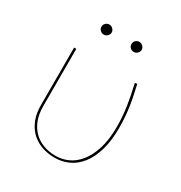

<svg xmlns="http://www.w3.org/2000/svg" viewBox="-160 -785 859 909"><g transform="rotate(30 269.0 -330.0)"><path d="M86.5 0ZM98.5 -490V-176Q98.5 -135 110.5 -102.8Q122.5 -70.5 144.8 -48Q167 -25.5 198 -13.8Q229 -2 267.5 -2Q301 -2 333.5 -16.5Q366 -31 391.8 -62.8Q417.5 -94.5 433.5 -145Q449.5 -195.5 449.5 -267.5Q449.5 -319.5 441.2 -375.5Q433 -431.5 420 -483Q419 -486.5 420.5 -488.2Q422 -490 424.5 -490H431.5Q438 -459.5 443.8 -433Q449.5 -406.5 453.2 -380.5Q457 -354.5 459.2 -327Q461.5 -299.5 461.5 -267.5Q461.5 -195.5 446 -143.5Q430.5 -91.5 403.8 -57.8Q377 -24 341.8 -8Q306.5 8 267.5 8Q226.5 8 193.2 -4.5Q160 -17 136.2 -40.5Q112.5 -64 99.5 -98.2Q86.5 -132.5 86.5 -176V-490ZM205 -640Q205 -629.5 196.2 -621.2Q187.5 -613 177 -613Q165.5 -613 157.2 -621.2Q149 -629.5 149 -640Q149 -651.5 157.2 -659.8Q165.5 -668 177 -668Q187.5 -668 196.2 -659.8Q205 -651.5 205 -640ZM369 -640Q369 -629.5 360.2 -621.2Q351.5 -613 341 -613Q329.5 -613 321.2 -621.2Q313 -629.5 313 -640Q313 -651.5 321.2 -659.8Q329.5 -668 341 -668Q351.5 -668 360.2 -659.8Q369 -651.5 369 -640Z"/></g></svg>

Font: Lato Hairline
Style: Regular
Weight: 100
Designer: Lukasz Dziedzic
Foundry: tyPoland Lukasz Dziedzic
Version: Version 2.007; 2014-02-27